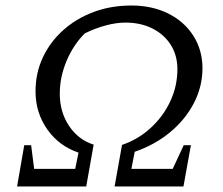

<svg xmlns="http://www.w3.org/2000/svg" viewBox="-20 -677 809 697"><path d="M42 0 68 -150H93L104 -64H253L265 -123Q194 -147 151.5 -207.5Q109 -268 109 -345Q109 -412 135.5 -468.5Q162 -525 209.5 -567.5Q257 -610 320 -633.5Q383 -657 457 -657Q532 -657 590.5 -628Q649 -599 682 -547Q715 -495 715 -429Q715 -363 684 -303Q653 -243 597.5 -197Q542 -151 469 -126L457 -64H607L647 -150H673L646 0H396L423 -151Q482 -171 527.5 -213Q573 -255 598.5 -310Q624 -365 624 -426Q624 -476 600 -514Q576 -552 533.5 -573.5Q491 -595 435 -595Q403 -595 365 -585Q327 -575 288 -556Q246 -514 221.5 -455.5Q197 -397 197 -337Q197 -270 231 -219.5Q265 -169 320 -152L293 0Z"/></svg>

Font: Piazzolla SC
Style: Italic
Weight: 400
Italic angle: -11.3°
Designer: Juan Pablo del Peral
Foundry: Huerta Tipografica
Version: Version 1.330